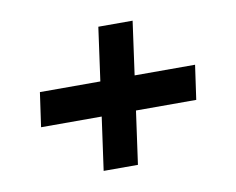

<svg xmlns="http://www.w3.org/2000/svg" viewBox="-53 -535 644 524"><g transform="rotate(-10 269.0 -273.0)"><path d="M47.5 -225.5H215.5L195 -78.5H290L310.5 -225.5H477.5L491 -320.5H323.5L344 -468.5H249L228.5 -320.5H61Z"/></g></svg>

Font: Mohave Medium
Style: Italic
Weight: 500
Italic angle: -8°
Designer: Gumpita Rahayu
Foundry: Tokotype
Version: Version 2.002; ttfautohint (v1.8.3)